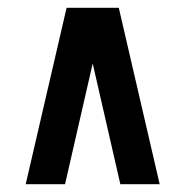

<svg xmlns="http://www.w3.org/2000/svg" viewBox="-20 -723 476 493"><path d="M46 -250 151 -703H285L390 -250H289L218 -560L147 -250Z"/></svg>

Font: Georama Condensed
Style: Bold
Weight: 700
Width: 3
Designer: Jean-Baptiste Levee
Foundry: Production Type
Version: Version 1.000